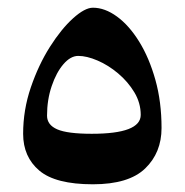

<svg xmlns="http://www.w3.org/2000/svg" viewBox="-20 -551 479 498"><path d="M40 -204Q40 -266 60 -324.5Q80 -383 109.5 -429.5Q139 -476 169.5 -503.5Q200 -531 221 -531Q252 -531 283.5 -508Q315 -485 341 -443Q367 -401 383 -344Q399 -287 399 -219Q399 -155 356.5 -114Q314 -73 221 -73Q124 -73 82 -108.5Q40 -144 40 -204ZM345 -253Q345 -284 328.5 -311.5Q312 -339 286.5 -360.5Q261 -382 233 -394Q205 -406 183 -406Q163 -406 144.5 -384.5Q126 -363 114 -327.5Q102 -292 102 -251Q102 -227 128.5 -215.5Q155 -204 218 -204Q345 -204 345 -253Z"/></svg>

Font: Ruwudu SemiBold
Style: Regular
Weight: 600
Designer: Becca Hirsbrunner Spalinger
Foundry: SIL International
Version: Version 3.000